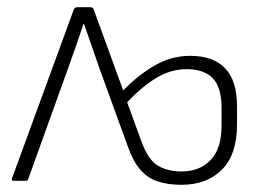

<svg xmlns="http://www.w3.org/2000/svg" viewBox="-20 -502 738 533"><path d="M484 11Q446 11 417.5 1.5Q389 -8 369 -31.5Q349 -55 335 -95L254 -318Q244 -348 233.5 -377.5Q223 -407 213 -436H212Q202 -406 191.5 -376Q181 -346 170 -315L58 -4Q56 0 52 0H18Q12 0 13 -6L185 -476Q188 -482 194 -482H231Q238 -482 240 -476L322 -251Q364 -294 410 -320.5Q456 -347 508 -347Q572 -347 605 -312.5Q638 -278 638 -207V-157Q638 -73 596 -31Q554 11 484 11ZM484 -26Q534 -26 564.5 -57.5Q595 -89 595 -154V-203Q595 -260 570.5 -285Q546 -310 498 -310Q453 -310 412 -284.5Q371 -259 333 -218L372 -111Q391 -58 418.5 -42Q446 -26 484 -26Z"/></svg>

Font: Sofia Sans Semi Condensed ExtraLight
Style: Regular
Weight: 250
Version: Version 4.100